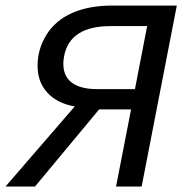

<svg xmlns="http://www.w3.org/2000/svg" viewBox="-46 -679 666 699"><path d="M-25.9 0 226.1 -291.5Q162.1 -302.7 126.5 -341.6Q90.8 -380.4 90.8 -439.5Q90.8 -500 123 -552.2Q155.3 -604.5 216.3 -631.6Q277.3 -658.7 362.3 -658.7H597.7L469.7 0H376.5L431.2 -280.8H314.9L81.5 0ZM184.6 -446.3Q184.6 -400.9 216.1 -377.7Q247.6 -354.5 308.6 -354.5H445.3L489.7 -584H356.9Q208.5 -584 187.5 -475.1Q184.6 -460.4 184.6 -446.3Z"/></svg>

Font: Cousine
Style: Italic
Weight: 400
Italic angle: -12°
Monospace: yes
Designer: Steve Matteson
Foundry: Monotype Imaging Inc.
Version: Version 1.21